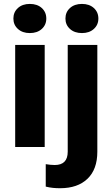

<svg xmlns="http://www.w3.org/2000/svg" viewBox="-20 -761 575 994"><path d="M49.3 -665Q49.3 -698.2 72.8 -719.5Q96.2 -740.7 134.3 -740.7Q172.9 -740.7 196.3 -719.5Q219.7 -698.2 219.7 -665Q219.7 -632.3 196.3 -611.1Q172.9 -589.8 134.3 -589.8Q96.2 -589.8 72.8 -611.1Q49.3 -632.3 49.3 -665ZM211.4 -528.3V0H58.6V-528.3ZM318.8 -665Q318.8 -698.2 342.3 -719.5Q365.7 -740.7 404.3 -740.7Q442.4 -740.7 465.8 -719.5Q489.3 -698.2 489.3 -665Q489.3 -632.3 465.8 -611.1Q442.4 -589.8 404.3 -589.8Q365.7 -589.8 342.3 -611.1Q318.8 -632.3 318.8 -665ZM330.6 -528.3H483.9V24.4Q483.9 115.7 432.9 164.6Q381.8 213.4 291.5 213.4Q272 213.4 254.4 211.7Q236.8 210 216.8 205.1V88.9Q229 90.8 240 92Q251 93.3 263.2 93.3Q330.6 93.3 330.6 24.4Z"/></svg>

Font: Vazirmatn UI ExtraBold
Style: Regular
Weight: 800
Designer: Saber Rastikerdar
Foundry: Saber Rastikerdar
Version: Version 33.003